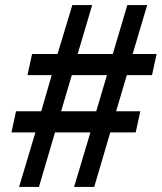

<svg xmlns="http://www.w3.org/2000/svg" viewBox="-20 -734 635 754"><path d="M119 -214H25L43 -297H142L183 -439H88L106 -522H206L264 -714H342L285 -522H423L480 -714H558L501 -522H595L577 -439H478L436 -297H531L513 -214H413L350 0H271L335 -214H196L133 0H55ZM358 -297 400 -439H262L220 -297Z"/></svg>

Font: Nebula Sans Semibold
Style: Regular
Weight: 600
Italic angle: -9°
Designer: Paul D. Hunt for Adobe (as Source Sans)
Foundry: Nebula Entertainment & Broadcasting LLC
Version: Version 1.010